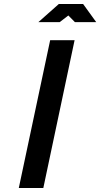

<svg xmlns="http://www.w3.org/2000/svg" viewBox="-20 -935 498 955"><path d="M73.5 0H195.5L351 -735H229.5ZM171 -825H277L320 -858L352.5 -825H458.5L393.5 -915H272.5Z"/></svg>

Font: League Gothic SemiExpanded Italic
Style: Regular
Weight: 400
Width: 6
Designer: The League of Moveable Type
Version: Version 1.600; ttfautohint (v1.8.3)